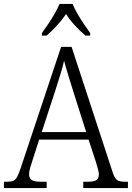

<svg xmlns="http://www.w3.org/2000/svg" viewBox="-21 -951 667 971"><path d="M-1 0V-32H17Q36 -32 47 -37Q58 -42 66 -57Q74 -72 84 -102L288 -714H341L549 -79Q559 -49 571 -40.5Q583 -32 612 -32H626V0H400V-32H425Q456 -32 467.5 -41Q479 -50 479 -69Q479 -80 473.5 -99Q468 -118 464 -132L427 -245H177L143 -139Q138 -125 132 -104Q126 -83 126 -70Q126 -51 138.5 -41.5Q151 -32 184 -32H215V0ZM190 -283H415L351 -484Q337 -529 324 -571Q311 -613 303 -644Q297 -615 284.5 -575Q272 -535 259 -494ZM191 -784Q205 -803 222.5 -829Q240 -855 255.5 -882Q271 -909 280 -931H346Q355 -909 370.5 -882Q386 -855 403.5 -829Q421 -803 435 -784V-771H411Q381 -797 357 -823Q333 -849 313 -880Q292 -849 268 -823Q244 -797 215 -771H191Z"/></svg>

Font: Noto Serif Lao SemiCondensed Light
Style: Regular
Weight: 300
Width: 4
Designer: Monotype Design Team
Foundry: Monotype Imaging Inc.
Version: Version 2.003; ttfautohint (v1.8.4.7-5d5b)